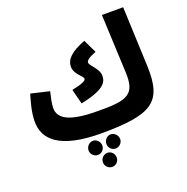

<svg xmlns="http://www.w3.org/2000/svg" viewBox="-170 -902 1287 1324"><g transform="rotate(-20 474.0 -240.5)"><path d="M438 21C809 20 904 -38 894 -306L876 -745H720L739 -318C746 -157 692 -128 464 -132C255 -132 185 -181 185 -255C185 -290 196 -334 205 -373L70 -405C55 -354 33 -281 33 -211C33 -84 128 21 438 21ZM380 -220C558 -256 580 -305 580 -351C580 -404 518 -444 518 -469C518 -484 537 -500 592 -521L545 -619C440 -579 397 -536 397 -482C397 -426 457 -394 457 -373C457 -357 424 -344 352 -329ZM494 49C467 49 445 74 445 102C445 129 467 153 494 153C523 153 546 129 546 102C546 74 523 49 494 49ZM365 49C337 49 314 74 314 102C314 129 337 153 365 153C393 153 415 129 415 102C415 74 393 49 365 49ZM430 161C402 161 379 185 379 213C379 241 402 264 430 264C459 264 480 241 480 213C480 185 459 161 430 161Z"/></g></svg>

Font: Noto Sans Arabic UI XBd
Style: Regular
Weight: 800
Designer: Monotype Design Team, Nadine Chahine and Nizar Qandah
Foundry: Monotype Imaging Inc.
Version: Version 2.010